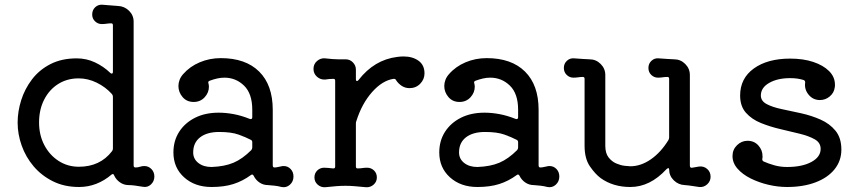

<svg xmlns="http://www.w3.org/2000/svg" viewBox="-20 -762 3606 806"><path d="M586 -65Q603 -65 615.5 -52.5Q628 -40 628 -21Q628 -1 613.5 12.5Q599 26 579 22Q540 15 520 15Q500 15 483.5 3.5Q467 -8 459 -26Q456 -35 448 -29Q419 -4 384.5 9.5Q350 23 312 23Q250 23 202 -1Q154 -25 121 -64Q88 -103 71 -151Q54 -199 54 -247Q54 -294 69 -341.5Q84 -389 114.5 -429Q145 -469 192 -493Q239 -517 302 -517Q343 -517 379 -500Q415 -483 443 -456Q446 -453 449 -453Q454 -453 454 -461V-656Q454 -664 447 -664Q437 -664 427.5 -662.5Q418 -661 407 -661Q391 -661 379 -672.5Q367 -684 367 -701Q367 -720 380 -732Q393 -744 412 -742Q426 -741 442.5 -739.5Q459 -738 475 -737Q502 -736 521.5 -717Q541 -698 541 -671V-67Q541 -59 549 -59Q559 -59 567.5 -62Q576 -65 586 -65ZM311 -62Q400 -62 450 -127Q454 -132 454 -138V-356Q454 -362 450 -367Q423 -397 386 -415Q349 -433 310 -433Q262 -433 224.5 -409.5Q187 -386 165.5 -344Q144 -302 144 -248Q144 -195 166 -153Q188 -111 226 -86.5Q264 -62 311 -62Z M1162 -64Q1165 -65 1171 -65Q1188 -65 1200 -52.5Q1212 -40 1212 -21Q1212 0 1197 13.5Q1182 27 1162 23Q1147 19 1132.5 17.5Q1118 16 1105 15Q1085 15 1069 4Q1053 -7 1045 -24Q1040 -33 1033 -27Q999 -2 960 10.5Q921 23 868 23Q798 23 753 -17.5Q708 -58 708 -122Q708 -171 732 -208.5Q756 -246 798.5 -267.5Q841 -289 898 -289Q928 -289 960.5 -283Q993 -277 1028 -263Q1029 -263 1030 -262.5Q1031 -262 1032 -262Q1039 -262 1039 -270V-301Q1039 -369 1004.5 -402.5Q970 -436 922 -436Q907 -436 891.5 -432.5Q876 -429 860 -423Q852 -420 855 -412Q856 -408 856.5 -405Q857 -402 857 -398Q857 -373 839 -353.5Q821 -334 793 -334Q764 -334 746.5 -354.5Q729 -375 729 -401Q729 -414 734 -427Q739 -440 749 -451Q777 -483 818.5 -500.5Q860 -518 907 -518Q1011 -518 1068 -461.5Q1125 -405 1125 -301V-68Q1125 -59 1132 -59Q1140 -59 1147.5 -61Q1155 -63 1162 -64ZM868 -61Q923 -63 960.5 -79Q998 -95 1035 -132Q1039 -137 1039 -143V-165Q1039 -172 1033 -175Q1012 -186 981.5 -197Q951 -208 900 -208Q849 -208 820 -185.5Q791 -163 791 -122Q791 -95 812.5 -78Q834 -61 868 -61Z M1762 -454Q1762 -429 1744 -410.5Q1726 -392 1699 -392Q1681 -392 1666.5 -401.5Q1652 -411 1643 -425Q1640 -432 1632 -431Q1585 -424 1542 -375.5Q1499 -327 1476 -254Q1474 -250 1474 -243V-63Q1474 -55 1481 -55Q1492 -55 1501.5 -56.5Q1511 -58 1521 -58Q1538 -58 1550 -46.5Q1562 -35 1562 -17Q1562 1 1548.5 13Q1535 25 1517 24Q1486 21 1467.5 19.5Q1449 18 1431 18Q1410 18 1392 19.5Q1374 21 1345 24Q1327 25 1313.5 13Q1300 1 1300 -17Q1300 -35 1312 -46.5Q1324 -58 1341 -58Q1349 -58 1358.5 -57Q1368 -56 1378 -55H1380Q1387 -55 1387 -63V-423Q1387 -431 1380 -431Q1362 -431 1345 -428Q1325 -427 1310.5 -440Q1296 -453 1296 -473Q1296 -493 1311 -506Q1326 -519 1345 -517Q1365 -515 1376.5 -514Q1388 -513 1399.5 -513Q1411 -513 1431 -513Q1449 -513 1461.5 -500Q1474 -487 1474 -470V-429Q1474 -423 1477.5 -422Q1481 -421 1485 -426Q1551 -511 1647 -523Q1654 -524 1660.5 -524.5Q1667 -525 1674 -525Q1712 -525 1737 -507Q1762 -489 1762 -454Z M2278 -64Q2281 -65 2287 -65Q2304 -65 2316 -52.5Q2328 -40 2328 -21Q2328 0 2313 13.5Q2298 27 2278 23Q2263 19 2248.5 17.5Q2234 16 2221 15Q2201 15 2185 4Q2169 -7 2161 -24Q2156 -33 2149 -27Q2115 -2 2076 10.5Q2037 23 1984 23Q1914 23 1869 -17.5Q1824 -58 1824 -122Q1824 -171 1848 -208.5Q1872 -246 1914.5 -267.5Q1957 -289 2014 -289Q2044 -289 2076.5 -283Q2109 -277 2144 -263Q2145 -263 2146 -262.5Q2147 -262 2148 -262Q2155 -262 2155 -270V-301Q2155 -369 2120.5 -402.5Q2086 -436 2038 -436Q2023 -436 2007.5 -432.5Q1992 -429 1976 -423Q1968 -420 1971 -412Q1972 -408 1972.5 -405Q1973 -402 1973 -398Q1973 -373 1955 -353.5Q1937 -334 1909 -334Q1880 -334 1862.5 -354.5Q1845 -375 1845 -401Q1845 -414 1850 -427Q1855 -440 1865 -451Q1893 -483 1934.5 -500.5Q1976 -518 2023 -518Q2127 -518 2184 -461.5Q2241 -405 2241 -301V-68Q2241 -59 2248 -59Q2256 -59 2263.5 -61Q2271 -63 2278 -64ZM1984 -61Q2039 -63 2076.5 -79Q2114 -95 2151 -132Q2155 -137 2155 -143V-165Q2155 -172 2149 -175Q2128 -186 2097.5 -197Q2067 -208 2016 -208Q1965 -208 1936 -185.5Q1907 -163 1907 -122Q1907 -95 1928.5 -78Q1950 -61 1984 -61Z M2915 -63Q2935 -65 2949 -52.5Q2963 -40 2963 -20Q2963 -1 2948.5 12Q2934 25 2915 23Q2901 21 2885 18.5Q2869 16 2855 15Q2828 14 2808.5 -5Q2789 -24 2789 -51Q2789 -56 2786 -56Q2782 -56 2778 -52Q2709 23 2626 23Q2554 23 2502 -14Q2479 -31 2456.5 -63.5Q2434 -96 2434 -150V-431Q2434 -439 2427 -439Q2417 -439 2407.5 -437.5Q2398 -436 2387 -436Q2371 -436 2359 -447.5Q2347 -459 2347 -477Q2347 -495 2360 -507Q2373 -519 2391 -517Q2414 -515 2427 -514.5Q2440 -514 2455 -513Q2482 -513 2501.5 -493.5Q2521 -474 2521 -447V-150Q2521 -119 2534.5 -101.5Q2548 -84 2566.5 -76Q2585 -68 2602 -66Q2619 -64 2626 -64Q2670 -64 2712 -93Q2754 -122 2786 -174Q2789 -180 2789 -185V-431Q2789 -439 2782 -439Q2772 -439 2762 -437.5Q2752 -436 2742 -436Q2726 -436 2714 -447.5Q2702 -459 2702 -477Q2702 -495 2715 -507Q2728 -519 2746 -517Q2769 -515 2782 -514.5Q2795 -514 2810 -513Q2837 -513 2856.5 -493.5Q2876 -474 2876 -447V-67Q2876 -56 2886 -58Z M3174 -361Q3174 -338 3198.5 -325Q3223 -312 3261.5 -304Q3300 -296 3343 -286.5Q3386 -277 3424.5 -260Q3463 -243 3487.5 -213Q3512 -183 3512 -134Q3512 -87 3483.5 -51.5Q3455 -16 3403.5 3.5Q3352 23 3284 23Q3245 23 3205 13.5Q3165 4 3131 -13Q3097 -30 3076 -54Q3055 -78 3055 -107Q3055 -134 3074 -152.5Q3093 -171 3118 -171Q3146 -171 3163.5 -151.5Q3181 -132 3181 -107Q3181 -104 3181 -101Q3181 -98 3180 -95V-93Q3180 -87 3186 -84Q3206 -75 3231 -68Q3256 -61 3284 -61Q3347 -61 3386 -82Q3425 -103 3425 -137Q3425 -163 3400.5 -177Q3376 -191 3337.5 -200.5Q3299 -210 3256 -220Q3213 -230 3174.5 -245.5Q3136 -261 3111.5 -288.5Q3087 -316 3087 -361Q3087 -433 3144.5 -474.5Q3202 -516 3297 -516Q3352 -516 3394 -502Q3436 -488 3460.5 -463.5Q3485 -439 3485 -407Q3485 -404 3485 -400.5Q3485 -397 3484 -394Q3481 -372 3463 -357Q3445 -342 3422 -342Q3393 -342 3374.5 -364.5Q3356 -387 3360 -415V-417Q3360 -423 3354 -426Q3341 -430 3327.5 -432Q3314 -434 3297 -434Q3244 -434 3209 -414Q3174 -394 3174 -361Z"/></svg>

Font: Kiwi Maru Medium
Style: Regular
Weight: 500
Designer: Hiroki-Chan
Version: Version 1.100